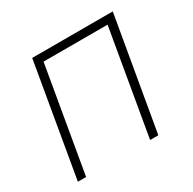

<svg xmlns="http://www.w3.org/2000/svg" viewBox="-123 -654 784 780"><g transform="rotate(-30 268.5 -264.0)"><path d="M470.2 -528.3 464.4 -492.2H140.1L145.5 -528.3ZM158.7 -528.3 67.9 0H29.3L120.1 -528.3ZM498 -528.3 406.7 0H368.2L459 -528.3Z"/></g></svg>

Font: Roboto ExtraLight
Style: Italic
Weight: 250
Designer: Christian Robertson
Foundry: Google
Version: Version 3.009; 2024